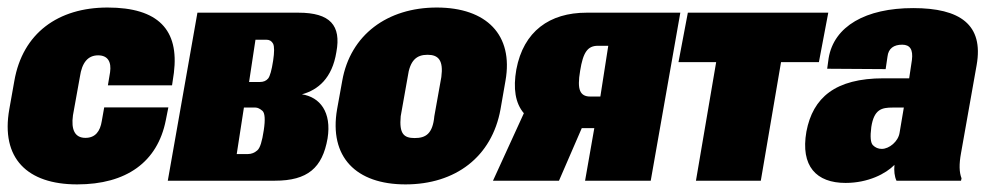

<svg xmlns="http://www.w3.org/2000/svg" viewBox="-39 -480 2646 510"><path d="M166 9.8C296.4 9.8 379.4 -49.3 401.4 -160.6L408.2 -194.8H237.8L231.4 -158.7C227.1 -130.9 213.9 -113.8 188 -113.8C160.2 -113.8 149.4 -134.8 154.8 -173.8L173.3 -276.4C178.7 -313.5 194.3 -333 221.7 -333C247.6 -333 257.3 -315.4 253.4 -288.1L247.6 -253.4H418L422.9 -286.6C437 -400.4 381.8 -460 246.6 -460C115.7 -460 21 -392.1 -1 -264.6L-14.2 -190.4C-37.6 -59.6 33.2 9.8 166 9.8Z M406.7 0H690.9C778.3 0 817.4 -34.2 831.1 -112.3C842.3 -182.1 811 -222.2 762.7 -229.5H763.2C805.7 -241.2 843.3 -272 854.5 -341.8C867.7 -412.6 837.9 -446.3 753.9 -446.3H485.4ZM589.8 -70.8 608.9 -194.3H639.6C645 -194.3 651.4 -191.4 658.2 -185.5C664.6 -179.7 666 -162.6 661.6 -133.8C657.2 -104.5 651.9 -86.9 644.5 -80.6C637.2 -74.2 628.9 -70.8 619.6 -70.8ZM622.6 -262.2 639.6 -374.5H668.5C676.8 -374.5 682.6 -371.1 686.5 -363.8C689.9 -356.4 689.9 -341.3 686.5 -318.8C682.6 -293.5 678.2 -277.8 673.3 -271.5C668 -265.1 660.6 -262.2 650.9 -262.2Z M1038.1 9.8C1170.4 9.8 1267.6 -63 1290.5 -189.9L1303.7 -265.6C1325.2 -387.2 1253.4 -460 1121.1 -460C989.7 -460 891.6 -387.2 870.1 -265.6L856.4 -189.9C834.5 -63 906.7 9.8 1038.1 9.8ZM1062.5 -113.3C1033.7 -113.3 1021 -124.5 1025.4 -171.4L1043.9 -275.4C1049.8 -319.8 1067.4 -334.5 1096.7 -334.5C1125.5 -334.5 1139.2 -319.8 1133.3 -275.4L1114.7 -171.4C1110.4 -124.5 1091.8 -113.3 1062.5 -113.3Z M1515.1 0H1689.5L1768.1 -446.3H1519C1420.9 -446.3 1351.6 -397 1332.5 -295.4C1323.7 -245.1 1329.6 -206.1 1352.5 -179.2L1270.5 0H1445.8L1506.3 -139.6H1539.6ZM1528.3 -223.6C1515.1 -223.6 1506.3 -228.5 1502 -238.8C1497.6 -249 1497.6 -266.6 1502 -292C1509.8 -341.3 1522 -358.4 1549.3 -358.4H1576.7L1555.7 -223.6Z M1809.6 0H1981.9L2035.6 -314.9H2136.2L2161.1 -446.3H1788.1L1763.2 -314.9H1863.3Z M2207 5.9C2267.1 5.9 2314 -18.6 2336.9 -42C2335.4 -26.9 2336.9 -11.2 2342.3 0H2513.7L2515.1 -6.3C2508.8 -22.5 2508.3 -43.9 2513.7 -73.2L2555.2 -307.1C2574.2 -414.6 2511.2 -458.5 2386.7 -458.5C2260.3 -458.5 2176.3 -410.2 2162.1 -325.7L2158.2 -297.4L2313.5 -296.4L2318.4 -329.6C2320.8 -351.6 2335.4 -361.3 2357.4 -361.3C2378.4 -361.3 2386.7 -348.1 2383.3 -320.8L2376 -272H2308.1C2179.7 -272 2120.1 -220.7 2103 -130.4C2086.9 -38.6 2129.4 5.9 2207 5.9ZM2303.2 -84.5C2293.9 -84.5 2286.1 -87.9 2279.8 -94.2C2273.4 -100.6 2272 -116.7 2275.4 -142.6C2282.7 -189.9 2303.2 -194.3 2332 -194.3H2361.8L2350.6 -127.9C2347.2 -104 2322.8 -84.5 2303.2 -84.5Z"/></svg>

Font: Roboto Flex Super Cond Black
Style: Italic
Weight: 900
Width: 3
Italic angle: -10°
Designer: Berlow after Robertson
Foundry: Google
Version: Version 3.200;Glyphs 3.3 (3311)